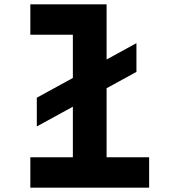

<svg xmlns="http://www.w3.org/2000/svg" viewBox="-20 -868 790 888"><path d="M473 -848V-140.8H669.7V0H120.3V-140.8H317V-707.2H120.3V-848ZM150.3 -416.1 611 -668.4V-535.5L150.3 -283.2Z"/></svg>

Font: Martian Mono Custom sWd Rg
Style: Regular
Weight: 400
Width: 6
Monospace: yes
Designer: Alex Havermale
Foundry: Evil Martians
Version: Version 1.000